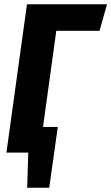

<svg xmlns="http://www.w3.org/2000/svg" viewBox="-20 -713 520 897"><path d="M445 -569H243L181 -120H250L210 164H107L112 0H10L106 -693H480Z"/></svg>

Font: Fira Sans Extra Condensed
Style: Bold Italic
Weight: 700
Width: 3
Italic angle: -8°
Designer: Carrois Corporate & Edenspiekermann AG
Foundry: Carrois Corporate GbR & Edenspiekermann AG
Version: Version 4.203